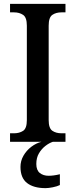

<svg xmlns="http://www.w3.org/2000/svg" viewBox="-20 -734 391 994"><path d="M32 0V-44H53Q80 -44 99.5 -56.5Q119 -69 119 -112V-601Q119 -644 99.5 -657Q80 -670 53 -670H32V-714H319V-670H298Q270 -670 251 -657Q232 -644 232 -601V-112Q232 -70 251 -57Q270 -44 298 -44H319V0ZM216 240Q154 240 120 213.5Q86 187 86 130Q86 99 101.5 72Q117 45 142 26Q167 7 195 0H254Q235 6 215 21.5Q195 37 181.5 60Q168 83 168 115Q168 147 186 161.5Q204 176 232 176Q244 176 259 174Q274 172 290 168V224Q276 231 253.5 235.5Q231 240 216 240Z"/></svg>

Font: Noto Serif Sinhala SemiCondensed Medium
Style: Regular
Weight: 500
Width: 4
Designer: Jelle Bosma - Monotype Design Team
Foundry: Monotype Imaging Inc.
Version: Version 2.007; ttfautohint (v1.8.4.7-5d5b)